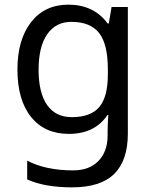

<svg xmlns="http://www.w3.org/2000/svg" viewBox="-20 -566 655 826"><path d="M275 -546Q328 -546 370.5 -526Q413 -506 443 -465H448L460 -536H530V9Q530 124 471.5 182Q413 240 290 240Q172 240 97 206V125Q176 167 295 167Q364 167 403.5 126.5Q443 86 443 16V-5Q443 -17 444 -39.5Q445 -62 446 -71H442Q388 10 276 10Q172 10 113.5 -63Q55 -136 55 -267Q55 -395 113.5 -470.5Q172 -546 275 -546ZM287 -472Q220 -472 183 -418.5Q146 -365 146 -266Q146 -167 182.5 -114.5Q219 -62 289 -62Q370 -62 407 -105.5Q444 -149 444 -246V-267Q444 -377 406 -424.5Q368 -472 287 -472Z"/></svg>

Font: Noto Sans Grantha
Style: Regular
Weight: 400
Designer: Monotype Design Team
Foundry: Monotype Imaging Inc.
Version: Version 2.003; ttfautohint (v1.8.4.7-5d5b)